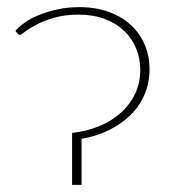

<svg xmlns="http://www.w3.org/2000/svg" viewBox="-20 -518 482 538"><path d="M23 -431.5Q32.5 -443 49.8 -455Q67 -467 90.5 -476.5Q114 -486 142.5 -492Q171 -498 202.5 -498Q248 -498 284.5 -484.8Q321 -471.5 346.5 -448Q372 -424.5 385.5 -392.8Q399 -361 399 -324Q399 -285.5 384.8 -252.8Q370.5 -220 345 -195Q319.5 -170 284.5 -153Q249.5 -136 208.5 -129V0H182V-145.5Q223 -150 258 -164.5Q293 -179 318.5 -201.8Q344 -224.5 358.5 -255Q373 -285.5 373 -322Q373 -354 361.5 -382.2Q350 -410.5 328 -431.5Q306 -452.5 273.8 -464.8Q241.5 -477 200 -477Q161 -477 131.5 -468.2Q102 -459.5 81.8 -448.8Q61.5 -438 50.2 -429.2Q39 -420.5 36 -420.5Q32 -420.5 29.5 -424Z"/></svg>

Font: Lato ExtraLight
Style: Regular
Weight: 275
Designer: Lukasz Dziedzic with Adam Twardoch and Botio Nikoltchev
Foundry: tyPoland Lukasz Dziedzic
Version: Version 2.015; 2015-08-06; http://www.latofonts.com/